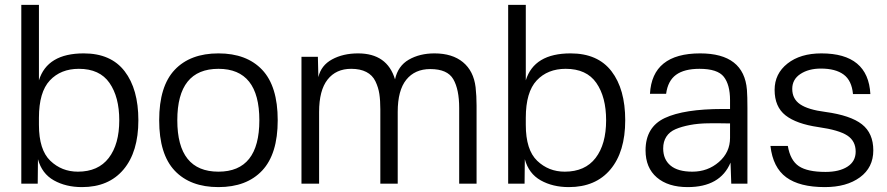

<svg xmlns="http://www.w3.org/2000/svg" viewBox="-20 -750 3622 784"><path d="M139 -730V-422Q173 -532 322 -532Q433 -532 489 -459Q545 -386 545 -259Q545 -130 484.5 -58Q424 14 315 14Q249 14 200 -13.5Q151 -41 135 -100L134 0H67V-730ZM139 -240Q139 -138 185.5 -93.5Q232 -49 298 -49Q381 -49 424 -105Q467 -161 467 -259Q467 -354 427 -411.5Q387 -469 302 -469Q228 -469 183.5 -421.5Q139 -374 139 -269Z M872 -49Q1039 -49 1039 -259Q1039 -469 872 -469Q704 -469 704 -259Q704 -49 872 -49ZM1114 -259Q1114 -121 1050.5 -53.5Q987 14 872 14Q757 14 693.5 -53Q630 -120 630 -259Q630 -398 693.5 -465Q757 -532 872 -532Q987 -532 1050.5 -465Q1114 -398 1114 -259Z M1442 -532Q1561 -532 1593 -426Q1605 -481 1649.5 -506.5Q1694 -532 1754 -532Q1827 -532 1870.5 -496Q1914 -460 1922 -394Q1926 -358 1926 -319V0H1855V-309Q1855 -385 1831 -426.5Q1807 -468 1737 -468Q1674 -468 1639 -424.5Q1604 -381 1604 -293V0H1533V-304Q1533 -340 1529 -366.5Q1525 -393 1513 -418Q1501 -443 1476 -456Q1451 -469 1414 -469Q1352 -469 1317.5 -425Q1283 -381 1283 -293V0H1211V-518H1278L1280 -435Q1291 -483 1336 -507.5Q1381 -532 1442 -532Z M2127 -730V-422Q2161 -532 2310 -532Q2421 -532 2477 -459Q2533 -386 2533 -259Q2533 -130 2472.5 -58Q2412 14 2303 14Q2237 14 2188 -13.5Q2139 -41 2123 -100L2122 0H2055V-730ZM2127 -240Q2127 -138 2173.5 -93.5Q2220 -49 2286 -49Q2369 -49 2412 -105Q2455 -161 2455 -259Q2455 -354 2415 -411.5Q2375 -469 2290 -469Q2216 -469 2171.5 -421.5Q2127 -374 2127 -269Z M2839 -532Q3018 -532 3030 -383Q3032 -356 3032 -309V0H2966L2963 -86Q2921 14 2788 14Q2708 14 2662 -25.5Q2616 -65 2616 -136Q2616 -231 2694.5 -268Q2773 -305 2932 -305H2961V-341Q2961 -404 2935.5 -436.5Q2910 -469 2836 -469Q2774 -469 2740.5 -444.5Q2707 -420 2700 -367H2634Q2643 -532 2839 -532ZM2688 -144Q2688 -99 2718 -74Q2748 -49 2807 -49Q2870 -49 2915.5 -88.5Q2961 -128 2961 -187V-246Q2913 -247 2872 -246.5Q2831 -246 2797 -239.5Q2763 -233 2738.5 -222.5Q2714 -212 2701 -192Q2688 -172 2688 -144Z M3334 -532Q3525 -532 3534 -366H3463Q3458 -421 3425 -445.5Q3392 -470 3332 -470Q3282 -470 3248.5 -448Q3215 -426 3215 -387Q3215 -346 3247.5 -324Q3280 -302 3350 -293Q3453 -279 3499.5 -242.5Q3546 -206 3546 -136Q3546 -66 3491.5 -26Q3437 14 3348 14Q3245 14 3190.5 -26Q3136 -66 3126 -154H3197Q3207 -95 3242 -71.5Q3277 -48 3351 -48Q3407 -48 3440.5 -69.5Q3474 -91 3474 -131Q3474 -174 3440 -196.5Q3406 -219 3322 -231Q3232 -244 3187.5 -279Q3143 -314 3143 -383Q3143 -449 3195.5 -490.5Q3248 -532 3334 -532Z"/></svg>

Font: Nacelle Light
Style: Regular
Weight: 300
Designer: Sora Sagano
Foundry: Sora Sagano
Version: Version 1.000;FEAKit 1.0